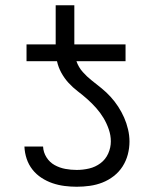

<svg xmlns="http://www.w3.org/2000/svg" viewBox="-20 -699 590 731"><path d="M272 12Q249 12 225.5 9Q202 6 180 -1.5Q158 -9 138 -22Q118 -35 103.5 -53.5Q89 -72 81.5 -94.5Q74 -117 73 -141H144Q145 -119 157 -100Q169 -81 188 -70.5Q207 -60 228.5 -56Q250 -52 272 -52Q296 -52 319.5 -57.5Q343 -63 362.5 -77.5Q382 -92 392 -114.5Q402 -137 402 -161Q402 -184 394 -207Q386 -230 374 -250Q362 -270 346 -288Q330 -306 312.5 -321.5Q295 -337 276 -351.5Q257 -366 241 -383.5Q225 -401 213.5 -422Q202 -443 197 -466H81V-530H192V-679H263V-530H458V-466H271Q279 -443 295 -425Q311 -407 329.5 -392.5Q348 -378 366.5 -363Q385 -348 401 -330.5Q417 -313 430 -293Q443 -273 452.5 -251.5Q462 -230 467.5 -206.5Q473 -183 473 -160Q473 -135 466.5 -110.5Q460 -86 446.5 -65Q433 -44 413 -28.5Q393 -13 370 -4Q347 5 322 8.5Q297 12 272 12Z"/></svg>

Font: Lode Term
Style: Regular
Weight: 400
Monospace: yes
Designer: Belleve Invis
Foundry: Belleve Invis
Version: Version 29.2.0